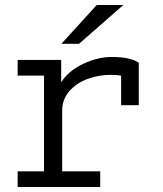

<svg xmlns="http://www.w3.org/2000/svg" viewBox="-20 -752 656 772"><path d="M538 -500V-329H467V-448Q449 -451 425 -451Q377 -451 332 -434.5Q287 -418 258.5 -385Q230 -352 230 -307V-63H383V0H51V-63H157V-448H51V-511H226V-421Q255 -467 314 -495Q373 -523 430 -523Q503 -523 538 -500ZM369 -732H476L298 -576H227Z"/></svg>

Font: Overpass Mono Light
Style: Regular
Weight: 300
Monospace: yes
Designer: Delve Withrington, Dave Bailey
Foundry: Delve Fonts
Version: Version 1.000;DELV;Overpass